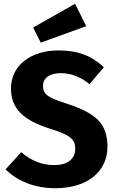

<svg xmlns="http://www.w3.org/2000/svg" viewBox="-20 -976 612 1013"><path d="M155 -831 195 -751 435 -838 376 -956ZM288 -710C143 -710 38 -631 38 -510C38 -406 97 -342 250 -295C351 -263 377 -242 377 -190C377 -137 335 -105 267 -105C200 -105 145 -128 92 -173L9 -82C72 -22 159 17 272 17C443 17 547 -72 547 -202C547 -263 530 -310 497 -343C464 -376 412 -403 341 -426C304 -438 276 -448 257 -457C220 -474 207 -491 207 -522C207 -566 243 -590 300 -590C354 -590 405 -571 452 -532L528 -621C465 -681 392 -710 288 -710Z"/></svg>

Font: Fira Sans
Style: Bold
Weight: 700
Designer: Carrois Corporate & Edenspiekermann AG
Foundry: Carrois Corporate GbR & Edenspiekermann AG
Version: Version 4.203